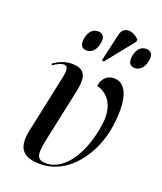

<svg xmlns="http://www.w3.org/2000/svg" viewBox="-148 -899 845 1004"><g transform="rotate(20 274.0 -397.0)"><path d="M326 -608 450 -763 452 -775C418 -812 362 -819 350 -766L314 -610ZM220 -631C245 -631 269 -647 278 -689C287 -731 269 -746 245 -746C220 -746 197 -731 188 -689C180 -647 196 -631 220 -631ZM489 -631C513 -631 537 -647 546 -689C555 -731 537 -746 513 -746C488 -746 465 -731 456 -689C448 -647 464 -631 489 -631ZM195 10C355 10 464 -148 487 -309C505 -437 488 -544 407 -544C371 -544 343 -520 337 -476C388 -465 448 -413 431 -297C406 -118 320 -4 224 -4C162 -4 166 -43 188 -145L245 -412C263 -497 251 -540 173 -540C137 -540 103 -525 74 -505L77 -496C103 -515 124 -522 136 -522C162 -521 162 -496 147 -431L84 -135C64 -39 92 10 195 10Z"/></g></svg>

Font: Noto Serif Display Condensed Medium
Style: Italic
Weight: 500
Width: 3
Italic angle: -12°
Designer: Monotype Design Team
Foundry: Monotype Imaging Inc.
Version: Version 2.009